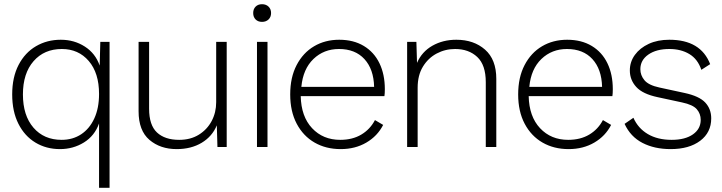

<svg xmlns="http://www.w3.org/2000/svg" viewBox="-20 -699 3433 913"><path d="M451 194V-112Q430 -53 379 -21.5Q328 10 265 10Q200 10 148.5 -21Q97 -52 67.5 -110.5Q38 -169 38 -250Q38 -332 68.5 -390.5Q99 -449 151.5 -479.5Q204 -510 269 -510Q333 -510 383.5 -477.5Q434 -445 454 -387L457 -500H501V194ZM273 -34Q326 -34 366 -60.5Q406 -87 428.5 -136Q451 -185 451 -252Q451 -352 402 -409Q353 -466 274 -466Q190 -466 139.5 -408Q89 -350 89 -250Q89 -150 139 -92Q189 -34 273 -34Z M820 10Q742 10 690.5 -34Q639 -78 639 -170V-500H689V-182Q689 -104 726.5 -69Q764 -34 832 -34Q886 -34 925.5 -58.5Q965 -83 986.5 -123.5Q1008 -164 1008 -213V-500H1058V0H1014L1011 -103Q989 -50 939 -20Q889 10 820 10Z M1252 -500V0H1202V-500ZM1226 -679Q1245 -679 1257 -667.5Q1269 -656 1269 -637Q1269 -618 1257 -606.5Q1245 -595 1226 -595Q1207 -595 1195.5 -606.5Q1184 -618 1184 -637Q1184 -656 1195.5 -667.5Q1207 -679 1226 -679Z M1600 10Q1530 10 1476 -21Q1422 -52 1391 -110.5Q1360 -169 1360 -250Q1360 -331 1390.5 -389.5Q1421 -448 1473.5 -479Q1526 -510 1593 -510Q1661 -510 1710 -480.5Q1759 -451 1784.5 -398Q1810 -345 1810 -275Q1810 -265 1809.5 -256.5Q1809 -248 1808 -242H1410Q1412 -145 1464 -89.5Q1516 -34 1598 -34Q1656 -34 1698 -59Q1740 -84 1763 -128L1802 -105Q1775 -52 1722 -21Q1669 10 1600 10ZM1413 -286H1759Q1757 -370 1713 -418Q1669 -466 1592 -466Q1520 -466 1470.5 -418.5Q1421 -371 1413 -286Z M1916 0V-500H1960L1963 -400Q1986 -453 2036 -481.5Q2086 -510 2150 -510Q2233 -510 2286.5 -463Q2340 -416 2340 -324V0H2290V-308Q2290 -390 2249.5 -428Q2209 -466 2144 -466Q2097 -466 2056.5 -444.5Q2016 -423 1991 -382Q1966 -341 1966 -282V0Z M2684 10Q2614 10 2560 -21Q2506 -52 2475 -110.5Q2444 -169 2444 -250Q2444 -331 2474.5 -389.5Q2505 -448 2557.5 -479Q2610 -510 2677 -510Q2745 -510 2794 -480.5Q2843 -451 2868.5 -398Q2894 -345 2894 -275Q2894 -265 2893.5 -256.5Q2893 -248 2892 -242H2494Q2496 -145 2548 -89.5Q2600 -34 2682 -34Q2740 -34 2782 -59Q2824 -84 2847 -128L2886 -105Q2859 -52 2806 -21Q2753 10 2684 10ZM2497 -286H2843Q2841 -370 2797 -418Q2753 -466 2676 -466Q2604 -466 2554.5 -418.5Q2505 -371 2497 -286Z M3169 10Q3092 10 3035 -19.5Q2978 -49 2950 -110L2992 -139Q3014 -89 3060.5 -61.5Q3107 -34 3174 -34Q3238 -34 3275 -60Q3312 -86 3312 -129Q3312 -158 3293.5 -179.5Q3275 -201 3223 -212L3107 -237Q3036 -252 3005.5 -285.5Q2975 -319 2975 -364Q2975 -405 2999 -438Q3023 -471 3065 -490.5Q3107 -510 3163 -510Q3312 -510 3357 -394L3315 -367Q3298 -418 3258 -442Q3218 -466 3163 -466Q3101 -466 3063 -439.5Q3025 -413 3025 -370Q3025 -341 3044.5 -317.5Q3064 -294 3115 -283L3235 -257Q3305 -242 3333.5 -211.5Q3362 -181 3362 -136Q3362 -69 3309.5 -29.5Q3257 10 3169 10Z"/></svg>

Font: Prodigy Sans Light
Style: Regular
Weight: 300
Designer: Wei Huang
Foundry: Wei Huang
Version: Version 1.003; ttfautohint (v1.8.3)